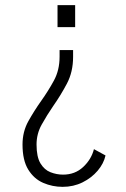

<svg xmlns="http://www.w3.org/2000/svg" viewBox="-20 -520 490 746"><path d="M272 -414.5H203.5V-500H272ZM264 -325.5V-299Q264 -240.5 239.8 -194.8Q215.5 -149 187 -108.5Q162 -72 142 -36Q122 0 122 41.5Q122 89.5 137.2 114.8Q152.5 140 176.2 149.2Q200 158.5 225 158.5Q271.5 158.5 303.2 128.8Q335 99 345 59.5L390 84Q383 115.5 359.5 143.2Q336 171 300.8 188.5Q265.5 206 223.5 206Q183.5 206 147.8 190.5Q112 175 89.8 139Q67.5 103 67.5 41.5Q67.5 -8.5 90.2 -49.2Q113 -90 140 -128Q167.5 -166.5 189.5 -207Q211.5 -247.5 211.5 -299.5V-325.5Z"/></svg>

Font: Trispace Condensed ExtraLight
Style: Regular
Weight: 200
Width: 3
Designer: Tyler Finck
Foundry: Etcetera Type Company
Version: Version 1.210; ttfautohint (v1.8.3)